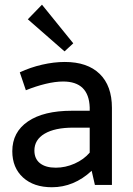

<svg xmlns="http://www.w3.org/2000/svg" viewBox="-20 -785 564 815"><path d="M158.2 -765.1 291 -601.1 253.9 -566.9 98.1 -703.1ZM455.1 -327.1V0H382.8L369.1 -60.1Q293.9 9.8 200.2 9.8Q123 9.8 77.6 -31.7Q32.2 -73.2 32.2 -143.1Q32.2 -224.1 98.6 -269.5Q165 -314.9 285.2 -314.9H360.8V-329.1Q356.9 -439 248 -439Q214.8 -439 173.3 -429Q131.8 -418.9 89.8 -401.9L64 -478Q108.9 -499 158.9 -510.5Q209 -522 254.9 -522Q351.1 -522 403.1 -471.4Q455.1 -420.9 455.1 -327.1ZM126 -146Q126 -110.8 149.9 -92Q173.8 -73.2 216.8 -73.2Q257.8 -73.2 296.9 -90.6Q335.9 -107.9 360.8 -137.2V-243.2H291Q212.9 -243.2 169.4 -217.5Q126 -191.9 126 -146Z"/></svg>

Font: Sarala
Style: Regular
Weight: 400
Designer: Andres Torresi
Foundry: Huerta Tipografica
Version: Version 1.004;PS 001.003;hotconv 1.0.70;makeotf.lib2.5.58329